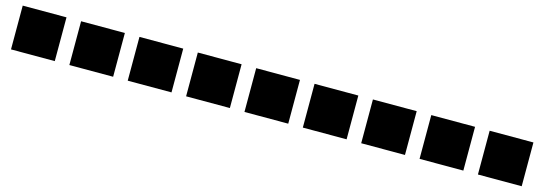

<svg xmlns="http://www.w3.org/2000/svg" viewBox="-2 -965 3604 1271"><g transform="rotate(15 1800.0 -330.0)"><path d="M50 -180H350V-480H50Z M450 -180H750V-480H450Z M850 -180H1150V-480H850Z M1250 -180H1550V-480H1250Z M1650 -180H1950V-480H1650Z M2050 -180H2350V-480H2050Z M2450 -180H2750V-480H2450Z M2850 -180H3150V-480H2850Z M3250 -180H3550V-480H3250Z"/></g></svg>

Font: text-security-square
Style: Regular
Weight: 400
Monospace: yes
Foundry: Oskari Noppa
Version: Version 3.000;hotconv 1.0.118;makeotfexe 2.5.65603